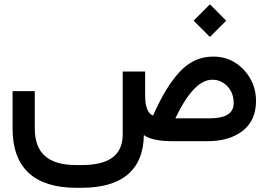

<svg xmlns="http://www.w3.org/2000/svg" viewBox="-20 -664 1263 903"><path d="M662.6 -213.4V-327.6H557.1V-32.7C557.1 64.5 495.6 112.3 363.3 112.3H338.4C207 112.3 143.6 56.2 143.6 -59.6V-235.4H39.1V-59.1C39.1 125 141.1 219.2 338.4 219.2H363.3C552.7 219.2 653.8 137.2 656.7 -28.8C682.6 -9.8 727.1 0 790 0H956.1C1024.4 0 1079.6 -16.1 1121.6 -48.8C1163.1 -81.5 1184.1 -127.9 1184.1 -189C1184.1 -246.1 1164.6 -295.4 1126 -336.4C1086.9 -377.4 1039.6 -397.9 983.9 -397.9C921.9 -397.9 869.6 -374.5 824.2 -325.2C778.8 -275.9 741.2 -212.9 699.7 -120.6C679.2 -127.9 662.6 -155.3 662.6 -213.4ZM967.3 -490.2 1043.9 -566.9 967.3 -643.6 890.6 -566.9ZM1079.1 -179.2C1079.1 -131.3 1041.5 -107.4 965.8 -107.4H804.7C863.8 -231.9 921.9 -289.1 978.5 -289.1C1006.3 -289.1 1029.8 -278.8 1049.8 -257.8C1069.3 -236.8 1079.1 -210.4 1079.1 -179.2Z"/></svg>

Font: Shabnam Medium
Style: Regular
Weight: 500
Foundry: DejaVu fonts team - Redesigned by Saber Rastikerdar - Based on Vazir font
Version: Version 5.0.1